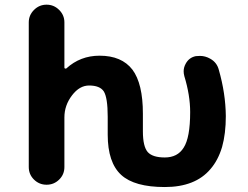

<svg xmlns="http://www.w3.org/2000/svg" viewBox="-20 -794 1040 805"><path d="M670.9 -9.8Q543.9 -9.8 488.3 -60.5Q431.6 -112.3 431.6 -229.5V-304.7Q431.6 -384.8 415 -411.1Q398.4 -435.5 353.5 -435.5Q313.5 -435.5 282.2 -394.5Q250 -352.5 250 -301.8V-93.8Q250 -62.5 228 -41Q206.1 -19.5 175.3 -19.5Q144.5 -19.5 122.6 -41Q100.6 -62.5 100.6 -93.8V-700.2Q100.6 -730.5 122.6 -752.4Q144.5 -774.4 175.3 -774.4Q206.1 -774.4 228 -752.4Q250 -730.5 250 -700.2V-510.7Q250 -507.8 252.4 -506.8Q254.9 -505.9 257.8 -506.8Q316.4 -560.5 397.5 -560.5Q490.2 -560.5 535.2 -502Q579.1 -443.4 579.1 -317.4V-243.2Q579.1 -179.7 599.6 -156.2Q620.1 -133.8 670.9 -133.8Q724.6 -133.8 750 -174.8Q777.3 -216.8 777.3 -324.2Q777.3 -394.5 752.9 -474.6Q750 -485.4 750 -495.1Q750 -511.7 758.8 -527.3Q772.5 -552.7 800.8 -558.6Q809.6 -559.6 818.4 -559.6Q840.8 -559.6 861.3 -547.9Q889.6 -532.2 897.5 -501Q925.8 -402.3 926.8 -307.6Q926.8 -233.4 911.1 -177.7Q894.5 -122.1 862.3 -85Q798.8 -9.8 670.9 -9.8Z"/></svg>

Font: Rounded-X Mgen+ 1m bold
Style: Bold
Weight: 700
Designer: [Source Han Sans]
Ryoko NISHIZUKA  (kana & ideographs); Paul D. Hunt (Latin, Greek & Cyrillic); Wenlong ZHANG  (bopomofo
Version: Version 1.059.20150602